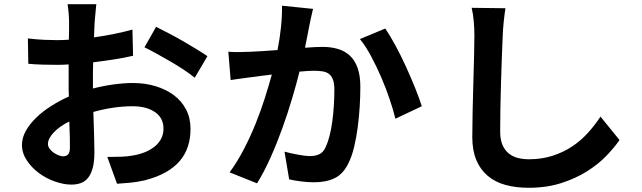

<svg xmlns="http://www.w3.org/2000/svg" viewBox="-20 -829 3040 909"><path d="M279 -89Q293 -89 302 -97.5Q311 -106 311 -132Q311 -151 310.5 -183Q310 -215 308 -254Q262 -231 234.5 -202Q207 -173 207 -147Q207 -136 214.5 -125.5Q222 -115 233 -107Q244 -99 256.5 -94Q269 -89 279 -89ZM420 -410Q471 -423 519.5 -429.5Q568 -436 610 -436Q667 -436 716.5 -421Q766 -406 803 -378.5Q840 -351 861 -310.5Q882 -270 882 -219Q882 -175 870 -137Q858 -99 832 -68Q806 -37 764.5 -13.5Q723 10 664 25Q629 33 596 36Q563 39 534 41L488 -86Q522 -86 553 -87Q584 -88 610 -93Q640 -98 666 -108.5Q692 -119 711.5 -134.5Q731 -150 742.5 -171.5Q754 -193 754 -220Q754 -271 713.5 -298.5Q673 -326 608 -326Q562 -326 515 -319Q468 -312 422 -299Q424 -239 425.5 -187.5Q427 -136 427 -110Q427 -64 419 -34Q411 -4 396.5 13.5Q382 31 362 38Q342 45 318 45Q282 45 240.5 30.5Q199 16 164.5 -9.5Q130 -35 107 -69.5Q84 -104 84 -143Q84 -176 101.5 -208Q119 -240 149.5 -270Q180 -300 220.5 -326Q261 -352 306 -372Q305 -389 305 -406.5Q305 -424 305 -441V-524Q291 -523 277.5 -522.5Q264 -522 252 -522Q218 -522 182 -523Q146 -524 114 -527L112 -647Q156 -642 189 -640.5Q222 -639 249 -639Q263 -639 277 -639.5Q291 -640 306 -641Q307 -667 307 -688Q307 -709 307 -722Q307 -730 306.5 -742Q306 -754 305 -766.5Q304 -779 302.5 -790.5Q301 -802 300 -809H436Q434 -795 432 -768.5Q430 -742 428 -723Q427 -706 426.5 -688.5Q426 -671 425 -652Q474 -659 521 -668.5Q568 -678 607 -689L610 -565Q568 -555 519 -547.5Q470 -540 421 -534Q420 -511 420 -489Q420 -467 420 -445ZM719 -702Q747 -688 781.5 -670Q816 -652 849.5 -632.5Q883 -613 912.5 -595Q942 -577 962 -563L902 -461Q884 -476 853.5 -496.5Q823 -517 788.5 -537Q754 -557 720.5 -575.5Q687 -594 664 -605Z M1462 -787Q1457 -767 1452.5 -745.5Q1448 -724 1444 -705Q1440 -682 1434.5 -656Q1429 -630 1424 -603Q1449 -605 1470.5 -606Q1492 -607 1507 -607Q1546 -607 1579 -597.5Q1612 -588 1636 -566Q1660 -544 1673 -507.5Q1686 -471 1686 -418Q1686 -374 1683 -324.5Q1680 -275 1673.5 -226Q1667 -177 1656.5 -133Q1646 -89 1630 -57Q1605 -5 1564.5 14.5Q1524 34 1467 34Q1438 34 1406 30Q1374 26 1349 20L1327 -111Q1356 -103 1392 -96.5Q1428 -90 1448 -90Q1473 -90 1492 -99Q1511 -108 1522 -133Q1532 -154 1540 -185Q1548 -216 1553 -252.5Q1558 -289 1560.5 -328Q1563 -367 1563 -404Q1563 -434 1556.5 -451.5Q1550 -469 1538 -478.5Q1526 -488 1508 -491Q1490 -494 1466 -494Q1454 -494 1436.5 -493Q1419 -492 1398 -490Q1384 -434 1363.5 -364.5Q1343 -295 1317.5 -224Q1292 -153 1261.5 -84.5Q1231 -16 1197 39L1067 -13Q1103 -62 1134 -121.5Q1165 -181 1190 -243Q1215 -305 1234 -365Q1253 -425 1267 -476Q1241 -473 1218.5 -470Q1196 -467 1182 -465Q1171 -464 1157 -462Q1143 -460 1128 -458Q1113 -456 1098.5 -454Q1084 -452 1072 -450L1061 -584Q1088 -582 1113.5 -582.5Q1139 -583 1166 -584Q1189 -585 1222.5 -587Q1256 -589 1294 -592Q1305 -649 1310.5 -702Q1316 -755 1315 -802ZM1804 -694Q1826 -662 1852 -614Q1878 -566 1902 -513.5Q1926 -461 1946 -411Q1966 -361 1977 -326L1852 -267Q1842 -308 1824.5 -360Q1807 -412 1784.5 -464Q1762 -516 1736.5 -563.5Q1711 -611 1684 -644Z M2373 -790Q2368 -758 2364.5 -723Q2361 -688 2360 -658Q2358 -618 2356 -560Q2354 -502 2352 -439Q2350 -376 2349 -314.5Q2348 -253 2348 -207Q2348 -169 2358.5 -144Q2369 -119 2387.5 -103.5Q2406 -88 2430.5 -81.5Q2455 -75 2484 -75Q2545 -75 2596 -91.5Q2647 -108 2688.5 -135.5Q2730 -163 2763 -199.5Q2796 -236 2823 -277L2913 -166Q2889 -131 2850.5 -91Q2812 -51 2758.5 -17.5Q2705 16 2636.5 38Q2568 60 2483 60Q2422 60 2373 46.5Q2324 33 2289 3.5Q2254 -26 2235 -71.5Q2216 -117 2216 -180Q2216 -230 2217.5 -299Q2219 -368 2221 -437Q2223 -506 2224.5 -566Q2226 -626 2226 -658Q2226 -693 2223 -728Q2220 -763 2213 -792Z"/></svg>

Font: SpoqaHanSans-Bold
Style: Regular
Weight: 700
Designer: [Spoqa Han Sans] Dong-huui Kim \uAE40 \uB3D9 \uD718   [Noto Sans] Ryoko NISHIZUKA \u897F \u585A \u6DBC \u5B50  (kana & i
Foundry: Spoqa (http://www.spoqa-han-sans.com)
Version: Version 2.000